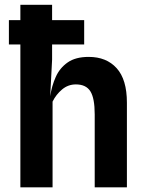

<svg xmlns="http://www.w3.org/2000/svg" viewBox="-20 -800 623 820"><path d="M67 0V-610H18V-714H67V-779.5H202.5V-714H339.5V-610H202.5V-545.5L194.5 -390V-389.5Q201 -433 218 -471.2Q235 -509.5 268.8 -533.2Q302.5 -557 359 -557Q434.5 -557 478.2 -508.8Q522 -460.5 522 -361.5V0H384.5V-311.5Q384.5 -380.5 366 -410Q347.5 -439.5 304 -439.5Q271 -439.5 245.2 -418Q219.5 -396.5 204.5 -366V0Z"/></svg>

Font: Spline Sans SemiBold
Style: Regular
Weight: 600
Designer: Eben Sorkin, Mirko Velimirovic
Foundry: Sorkin Type
Version: Version 1.000; ttfautohint (v1.8.3)